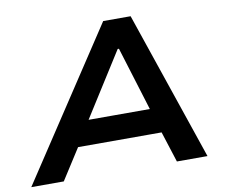

<svg xmlns="http://www.w3.org/2000/svg" viewBox="-98 -801 1050 896"><g transform="rotate(-10 427.5 -352.5)"><path d="M-20 0 445 -705H575L815 0H670L606 -200L663 -146H186L262 -200L134 0ZM489 -565 277 -230 251 -263H635L598 -231L495 -565Z"/></g></svg>

Font: Nunito Sans 7pt SemiExpanded
Style: Bold Italic
Weight: 700
Width: 6
Italic angle: -9°
Designer: Vernon Adams
Foundry: Vernon Adams
Version: Version 3.101;gftools[0.9.27]